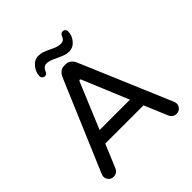

<svg xmlns="http://www.w3.org/2000/svg" viewBox="-222 -1005 1172 1172"><g transform="rotate(-45 364.5 -418.5)"><path d="M206.1 -748Q206.1 -782.2 230.5 -812Q254.9 -841.8 289.1 -841.8Q307.6 -841.8 324.2 -836.4Q340.8 -831.1 367.2 -818.4Q392.6 -805.7 407.7 -800.8Q422.9 -795.9 439.5 -795.9Q452.1 -795.9 460.4 -801.8Q468.8 -807.6 474.6 -821.3Q482.4 -842.8 500 -842.8Q509.8 -842.8 516.1 -836.4Q522.5 -830.1 523.4 -820.3Q523.4 -784.2 499.5 -755.4Q475.6 -726.6 440.4 -726.6Q421.9 -726.6 406.2 -731.9Q390.6 -737.3 360.4 -751Q335 -763.7 320.3 -768.6Q305.7 -773.4 290 -773.4Q265.6 -773.4 252.9 -743.2Q247.1 -724.6 229.5 -724.6Q220.7 -724.6 213.4 -731.4Q206.1 -738.3 206.1 -748ZM47.9 -39.1Q47.9 -45.9 52.7 -58.6L301.8 -646.5Q310.5 -666 325.2 -676.8Q339.8 -687.5 359.4 -687.5H369.1Q388.7 -687.5 403.3 -676.8Q418 -666 426.8 -646.5L675.8 -58.6Q680.7 -45.9 680.7 -39.1Q680.7 -20.5 668 -7.3Q655.3 5.9 635.7 5.9Q621.1 5.9 609.9 -1.5Q598.6 -8.8 592.8 -22.5L529.3 -173.8H199.2L135.7 -22.5Q129.9 -8.8 118.7 -1.5Q107.4 5.9 92.8 5.9Q73.2 5.9 60.5 -7.3Q47.9 -20.5 47.9 -39.1ZM364.3 -559.6Q359.4 -559.6 356.4 -552.7L233.4 -256.8H495.1L372.1 -552.7Q369.1 -559.6 364.3 -559.6Z"/></g></svg>

Font: KTXP_ComRound
Style: Medium
Weight: 500
Version: Version 1.01;May 16, 2022;FontCreator 13.0.0.2683 64-bit